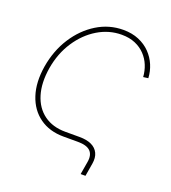

<svg xmlns="http://www.w3.org/2000/svg" viewBox="-123 -622 751 843"><g transform="rotate(20 252.5 -200.5)"><path d="M349.6 128.9 359.9 68.4Q365.7 34.7 348.6 17.3Q331.5 0 290 0H222.7Q156.7 0 110.8 -33Q64.9 -65.9 45.7 -124.8Q26.4 -183.6 39.1 -261.2Q52.2 -338.9 91.3 -399.7Q130.4 -460.4 187.3 -495.4Q244.1 -530.3 310.1 -530.3Q351.1 -530.3 382.8 -516.8Q414.6 -503.4 436.8 -480.5Q459 -457.5 471.2 -428.5Q483.4 -399.4 484.9 -368.2L461.9 -365.2Q460 -393.6 449.7 -418.9Q439.5 -444.3 420.4 -464.4Q401.4 -484.4 374 -496.1Q346.7 -507.8 310.5 -507.8Q251.5 -507.8 199.2 -476.3Q147 -444.8 110.4 -389.2Q73.7 -333.5 61.5 -261.2Q49.8 -189 66.2 -135.3Q82.5 -81.5 123 -52Q163.6 -22.5 222.7 -22.5H290Q323.2 -22.5 345.5 -12Q367.7 -1.5 377.4 18.8Q387.2 39.1 382.3 68.4L372.1 128.9Z"/></g></svg>

Font: Inter 28pt Thin
Style: Italic
Weight: 250
Italic angle: -9.3988°
Designer: Rasmus Andersson
Foundry: rsms
Version: Version 4.001;git-66647c0bb